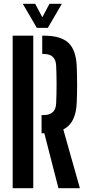

<svg xmlns="http://www.w3.org/2000/svg" viewBox="-20 -987 461 1007"><path d="M286.5 0 212.5 -288H198V-383.5H209Q271.5 -383.5 274.5 -444.5Q279 -544 274.5 -643.5Q271.5 -704 209 -704H201.5V-800H209Q299 -800 339 -762.2Q379 -724.5 382.5 -638Q384.5 -583.5 384.5 -541Q384.5 -498.5 382.5 -450Q378.5 -340.5 312 -308L399 0ZM46.5 0V-800H154.5V0ZM173 -841 99.5 -967H164.5L202 -896.5L239.5 -967H304.5L231 -841Z"/></svg>

Font: Big Shoulders Stencil Display
Style: Bold
Weight: 700
Designer: Patric King
Foundry: XO Type Co
Version: Version 1.000